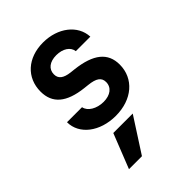

<svg xmlns="http://www.w3.org/2000/svg" viewBox="-233 -663 1047 1047"><g transform="rotate(-45 290.0 -140.0)"><path d="M77 -150C77 -56 168 14 290 14C416 14 503 -61 503 -169C503 -260 441 -310 310 -325L283 -328C233 -334 211 -352 211 -385C211 -425 243 -450 294 -450C344 -450 381 -426 385 -390H497C493 -482 406 -550 292 -550C173 -550 93 -477 93 -370C93 -279 152 -229 275 -215L302 -212C359 -206 383 -189 383 -154C383 -113 349 -87 297 -87C244 -87 199 -114 193 -150ZM364 70H214L135 270H235Z"/></g></svg>

Font: CommitMono-dimboump
Style: Bold
Weight: 700
Monospace: yes
Designer: Eigil Nikolajsen
Foundry: Eigil Nikolajsen
Version: Version 1.143